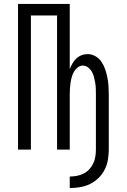

<svg xmlns="http://www.w3.org/2000/svg" viewBox="-20 -755 640 969"><path d="M332 194V136Q350 136 368 132.5Q386 129 402 121Q418 113 430.5 99.5Q443 86 450.5 70Q458 54 461 36Q464 18 464 0V-279Q464 -293 463.5 -308Q463 -323 460.5 -337Q458 -351 454.5 -365.5Q451 -380 444 -392.5Q437 -405 425 -414.5Q413 -424 398 -424Q384 -424 372 -414.5Q360 -405 353 -392.5Q346 -380 342 -365.5Q338 -351 336 -337Q334 -323 333 -308Q332 -293 332 -279V0H268V-677H136V0H71V-735H332V-406Q338 -421 345.5 -434.5Q353 -448 364.5 -459Q376 -470 391 -476Q406 -482 422 -482Q443 -482 462 -471Q481 -460 492.5 -442.5Q504 -425 511 -404.5Q518 -384 522 -363.5Q526 -343 527.5 -321.5Q529 -300 529 -279V0Q529 26 524.5 52Q520 78 508 101.5Q496 125 477 143.5Q458 162 434.5 173.5Q411 185 385 189.5Q359 194 332 194Z"/></svg>

Font: Iosevka Custom Light Extended
Style: Regular
Weight: 300
Width: 7
Monospace: yes
Designer: Belleve Invis
Foundry: Belleve Invis
Version: Version 11.2.4; ttfautohint (v1.8.4)